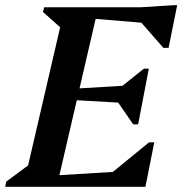

<svg xmlns="http://www.w3.org/2000/svg" viewBox="-46 -718 701 738"><path d="M-26 0 -22 -20 101 -111 52 -39 194 -651 225 -578 119 -672 124 -690H332L172 0ZM161 0 171 -44 483 -63 469 0ZM358 0 368 -41 527 -171H547L513 0ZM454 -321 228 -334 237 -377 471 -391ZM466 -240 399 -337 408 -375 507 -454H526L485 -240ZM603 -622 303 -647 313 -690H619ZM582 -534 484 -646 494 -690 621 -698H635L602 -534Z"/></svg>

Font: Platypi Light Medium
Style: Italic
Weight: 500
Italic angle: -13°
Version: Version 1.200